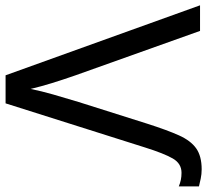

<svg xmlns="http://www.w3.org/2000/svg" viewBox="-48 -712 760 705"><g transform="rotate(90 332.5 -360.0)"><path d="M615 -646Q581 -646 562.5 -614Q544 -582 522 -512L360 0H257L0 -714H94L257 -257Q274 -208 286 -169Q298 -130 307 -92Q315 -131 327.5 -175Q340 -219 355 -268L435 -521Q458 -593 477.5 -636.5Q497 -680 525.5 -700Q554 -720 602 -720Q620 -720 636.5 -716.5Q653 -713 665 -710V-636Q653 -641 641 -643.5Q629 -646 615 -646Z"/></g></svg>

Font: TSCustom
Style: Regular
Weight: 400
Designer: Monotype Design Team
Foundry: Monotype Imaging Inc.
Version: Version 2.004; ttfautohint (v1.8.3) -l 8 -r 50 -G 200 -x 14 